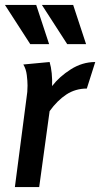

<svg xmlns="http://www.w3.org/2000/svg" viewBox="-24 -754 404 774"><path d="M176 -504Q182 -484 184.5 -458.5Q187 -433 186 -407Q215 -445 261.5 -474.5Q308 -504 360 -504L326 -397Q280 -397 243.5 -373Q207 -349 176 -306L134 0H36L83 -360Q85 -371 86 -383.5Q87 -396 87 -409Q87 -427 84 -451.5Q81 -476 70 -494ZM271 -734 323 -576H247L145 -734ZM122 -734 174 -576H98L-4 -734Z"/></svg>

Font: Rosario SemiBold
Style: Italic
Weight: 600
Italic angle: -8.05°
Designer: Hector Gatti
Foundry: Omnibus Type
Version: Version 1.101; ttfautohint (v1.8.1.43-b0c9)